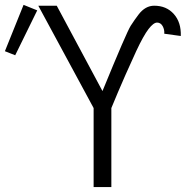

<svg xmlns="http://www.w3.org/2000/svg" viewBox="-144 -763 769 783"><path d="M-124 -554.2 -47.9 -743.2 7.8 -720.7 -82 -537.6ZM525.9 -625.5Q527.3 -642.1 519.3 -656.5Q511.2 -670.9 496.6 -670.9Q481.9 -670.9 461.7 -644.5Q441.4 -618.2 411.6 -554.7Q361.3 -444.8 337.4 -387.7Q337.4 -387.7 310.1 -322.3V0H237.8V-322.3L12.2 -739.7H87.4L273.9 -391.6Q372.6 -632.3 388.9 -657.7Q405.3 -683.1 421.4 -704.1Q448.7 -739.7 484.9 -739.7Q534.7 -739.7 564.9 -705.8Q595.2 -671.9 593.3 -616.2Z"/></svg>

Font: News Cycle
Style: Regular
Weight: 500
Version: Version 0.5.2